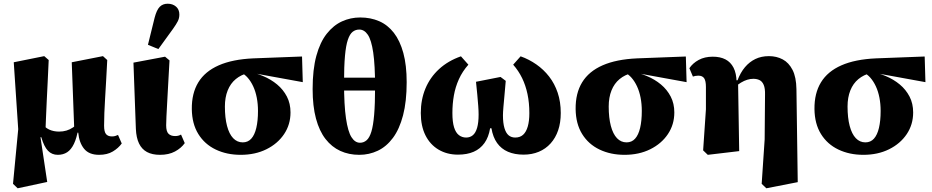

<svg xmlns="http://www.w3.org/2000/svg" viewBox="-20 -818 5014 1033"><path d="M50 171 78 -123 54 -483 218 -516 242 -495Q239 -431 236.5 -377Q234 -323 231.5 -276Q229 -229 227.5 -185.5Q226 -142 224 -99L197 -85L234 161L75 195ZM513 15Q459 15 432.5 -17.5Q406 -50 401 -104L380 -107L366 -483L534 -516L557 -495Q554 -434 551 -383Q548 -332 545.5 -289.5Q543 -247 541.5 -211Q540 -175 540 -142Q540 -109 550.5 -96.5Q561 -84 582 -84Q593 -84 600.5 -86.5Q608 -89 615 -92L635 -46Q617 -21 587 -3Q557 15 513 15ZM291 15Q259 15 238 -7Q217 -29 202 -80L184 -78L203 -157Q221 -132 244.5 -121Q268 -110 298 -110Q319 -110 337.5 -115.5Q356 -121 373 -132.5Q390 -144 404 -163L414 -125H401Q393 -76 378 -44.5Q363 -13 341.5 1Q320 15 291 15Z M841 15Q799 15 771 0Q743 -15 728 -46Q713 -77 711 -125L698 -481L868 -513L892 -493Q888 -424 885 -367.5Q882 -311 879.5 -267Q877 -223 875.5 -192Q874 -161 874 -144Q874 -111 886.5 -98.5Q899 -86 922 -86Q932 -86 939.5 -88Q947 -90 954 -94L974 -48Q955 -21 921.5 -3Q888 15 841 15ZM776 -577 812 -723Q823 -765 839.5 -781.5Q856 -798 882 -798Q909 -798 927 -782.5Q945 -767 945 -740Q945 -720 936.5 -703.5Q928 -687 911 -663L832 -554Z M1275 15Q1200 15 1140.5 -13.5Q1081 -42 1047 -97Q1013 -152 1012 -231Q1011 -316 1047 -375Q1083 -434 1157 -466.5Q1231 -499 1343 -504L1605 -514L1609 -376L1351 -423L1315 -425Q1277 -416 1248.5 -392.5Q1220 -369 1205 -331.5Q1190 -294 1190 -245Q1190 -184 1201.5 -140.5Q1213 -97 1234.5 -74.5Q1256 -52 1286 -52Q1314 -52 1332 -72Q1350 -92 1359 -130Q1368 -168 1368 -221Q1368 -259 1361.5 -292.5Q1355 -326 1342.5 -353Q1330 -380 1313 -399.5Q1296 -419 1274 -429L1304 -436Q1352 -427 1395 -409Q1438 -391 1471 -363.5Q1504 -336 1523.5 -298.5Q1543 -261 1543 -213Q1543 -148 1508.5 -96.5Q1474 -45 1413.5 -15Q1353 15 1275 15Z M1913 15Q1966 15 2012.5 -7Q2059 -29 2094 -76Q2129 -123 2148.5 -197.5Q2168 -272 2168 -376Q2168 -467 2150 -533Q2132 -599 2099 -641.5Q2066 -684 2020 -704Q1974 -724 1918 -724Q1866 -724 1820 -703Q1774 -682 1738 -636.5Q1702 -591 1682 -517.5Q1662 -444 1662 -339Q1662 -247 1680 -180Q1698 -113 1731.5 -70Q1765 -27 1811 -6Q1857 15 1913 15ZM1917 -50Q1890 -50 1871 -80Q1852 -110 1841.5 -181Q1831 -252 1831 -374Q1831 -461 1836 -517Q1841 -573 1851.5 -604Q1862 -635 1877.5 -647Q1893 -659 1913 -659Q1940 -659 1959 -631Q1978 -603 1988 -535.5Q1998 -468 1998 -350Q1998 -259 1993 -200.5Q1988 -142 1978 -109.5Q1968 -77 1952.5 -63.5Q1937 -50 1917 -50ZM1776 -331H2054V-400H1776Z M2444 14Q2385 14 2339.5 -13Q2294 -40 2269 -90Q2244 -140 2244 -210Q2244 -282 2269 -342Q2294 -402 2342.5 -446.5Q2391 -491 2460 -515L2500 -470Q2468 -434 2449 -392Q2430 -350 2422 -304.5Q2414 -259 2414 -210Q2414 -162 2423 -133Q2432 -104 2449 -91Q2466 -78 2488 -78Q2509 -78 2524 -90.5Q2539 -103 2547 -130.5Q2555 -158 2555 -202Q2555 -222 2553 -248.5Q2551 -275 2548 -308Q2545 -341 2541 -378L2673 -404L2701 -383Q2698 -346 2694.5 -309Q2691 -272 2688.5 -242.5Q2686 -213 2686 -198Q2686 -156 2694 -129Q2702 -102 2716.5 -90Q2731 -78 2752 -78Q2778 -78 2794.5 -93Q2811 -108 2819.5 -137.5Q2828 -167 2828 -209Q2828 -265 2818 -312Q2808 -359 2789 -398Q2770 -437 2741 -470L2781 -515Q2826 -499 2865.5 -471.5Q2905 -444 2934.5 -406Q2964 -368 2980.5 -319Q2997 -270 2997 -210Q2997 -158 2983 -117Q2969 -76 2942.5 -46.5Q2916 -17 2879 -1.5Q2842 14 2797 14Q2749 14 2713 -1.5Q2677 -17 2654.5 -48.5Q2632 -80 2624 -128H2617Q2609 -80 2586.5 -48.5Q2564 -17 2528.5 -1.5Q2493 14 2444 14Z M3340 15Q3265 15 3205.5 -13.5Q3146 -42 3112 -97Q3078 -152 3077 -231Q3076 -316 3112 -375Q3148 -434 3222 -466.5Q3296 -499 3408 -504L3670 -514L3674 -376L3416 -423L3380 -425Q3342 -416 3313.5 -392.5Q3285 -369 3270 -331.5Q3255 -294 3255 -245Q3255 -184 3266.5 -140.5Q3278 -97 3299.5 -74.5Q3321 -52 3351 -52Q3379 -52 3397 -72Q3415 -92 3424 -130Q3433 -168 3433 -221Q3433 -259 3426.5 -292.5Q3420 -326 3407.5 -353Q3395 -380 3378 -399.5Q3361 -419 3339 -429L3369 -436Q3417 -427 3460 -409Q3503 -391 3536 -363.5Q3569 -336 3588.5 -298.5Q3608 -261 3608 -213Q3608 -148 3573.5 -96.5Q3539 -45 3478.5 -15Q3418 15 3340 15Z M3763 -9 3778 -230V-350Q3778 -383 3768.5 -397Q3759 -411 3737 -411Q3729 -411 3721 -409.5Q3713 -408 3708 -406L3689 -451Q3707 -478 3739 -495.5Q3771 -513 3815 -513Q3855 -513 3883 -498.5Q3911 -484 3926.5 -454Q3942 -424 3943 -377L3951 -376L3957 -5L3788 15ZM4078 171 4094 -68 4096 -308Q4097 -342 4089 -361Q4081 -380 4066.5 -387Q4052 -394 4033 -394Q4017 -394 4000.5 -389Q3984 -384 3966.5 -373.5Q3949 -363 3931 -347L3923 -386H3948Q3964 -428 3988 -456.5Q4012 -485 4044 -500.5Q4076 -516 4117 -516Q4158 -516 4191 -498.5Q4224 -481 4244 -442Q4264 -403 4265 -338L4272 162L4103 195Z M4625 15Q4550 15 4490.5 -13.5Q4431 -42 4397 -97Q4363 -152 4362 -231Q4361 -316 4397 -375Q4433 -434 4507 -466.5Q4581 -499 4693 -504L4955 -514L4959 -376L4701 -423L4665 -425Q4627 -416 4598.5 -392.5Q4570 -369 4555 -331.5Q4540 -294 4540 -245Q4540 -184 4551.5 -140.5Q4563 -97 4584.5 -74.5Q4606 -52 4636 -52Q4664 -52 4682 -72Q4700 -92 4709 -130Q4718 -168 4718 -221Q4718 -259 4711.5 -292.5Q4705 -326 4692.5 -353Q4680 -380 4663 -399.5Q4646 -419 4624 -429L4654 -436Q4702 -427 4745 -409Q4788 -391 4821 -363.5Q4854 -336 4873.5 -298.5Q4893 -261 4893 -213Q4893 -148 4858.5 -96.5Q4824 -45 4763.5 -15Q4703 15 4625 15Z"/></svg>

Font: Source Serif 4 ExtraBold
Style: Regular
Weight: 800
Designer: Frank Grießhammer
Foundry: Adobe Systems Incorporated
Version: Version 4.004;hotconv 1.0.116;makeotfexe 2.5.65601